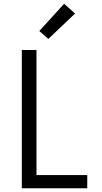

<svg xmlns="http://www.w3.org/2000/svg" viewBox="-20 -1001 540 1021"><path d="M96 0V-735H174V-70H444V0ZM237 -794 189 -836 321 -981 379 -929Z"/></svg>

Font: Iosevka SS04
Style: Regular
Weight: 400
Monospace: yes
Designer: Belleve Invis
Foundry: Belleve Invis
Version: Version 19.0.0; ttfautohint (v1.8.4)